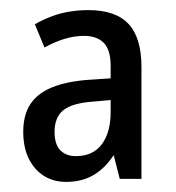

<svg xmlns="http://www.w3.org/2000/svg" viewBox="-20 -742 348 380"><path d="M155 -722Q209 -722 234.5 -694.5Q260 -667 260 -609V-388H217L205 -435Q188 -409 165 -395.5Q142 -382 111 -382Q85 -382 66 -394.5Q47 -407 36.5 -429Q26 -451 26 -481Q26 -515 40.5 -536.5Q55 -558 84 -569.5Q113 -581 155 -584L199 -587V-612Q199 -643 185.5 -657Q172 -671 146 -671Q127 -671 107.5 -665Q88 -659 68 -648L49 -694Q65 -703 82 -709.5Q99 -716 117.5 -719Q136 -722 155 -722ZM165 -541Q123 -538 105.5 -524Q88 -510 88 -481Q88 -456 99.5 -444.5Q111 -433 130 -433Q164 -433 181.5 -456.5Q199 -480 199 -520V-544Z"/></svg>

Font: Noto Sans Display Condensed
Style: Regular
Weight: 400
Width: 3
Designer: Monotype Design Team
Foundry: Monotype Imaging Inc.
Version: Version 2.003